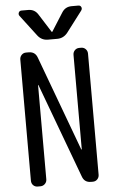

<svg xmlns="http://www.w3.org/2000/svg" viewBox="-63 -1002 625 1043"><g transform="rotate(-5 250.0 -480.0)"><path d="M368.2 -960H405.3Q416 -960 420.4 -950.7Q424.8 -941.4 418 -931.6L332 -818.4Q309.6 -790 275.4 -790H224.6Q189.5 -790 168 -818.4L82 -931.6Q75.2 -940.4 79.6 -950.2Q84 -960 94.7 -960H131.8Q167 -960 185.5 -929.7L248 -831.1Q248 -830.1 250 -830.1Q252 -830.1 252 -831.1L314.5 -929.7Q333 -960 368.2 -960ZM99.6 0Q85 0 75.2 -9.8Q65.4 -19.5 65.4 -35.2V-695.3Q65.4 -710 75.2 -720.2Q85 -730.5 99.6 -730.5H114.3Q149.4 -730.5 161.1 -697.3L352.5 -180.7Q352.5 -179.7 354 -179.7Q355.5 -179.7 355.5 -180.7V-695.3Q355.5 -710 365.2 -720.2Q375 -730.5 389.6 -730.5H400.4Q415 -730.5 424.8 -720.2Q434.6 -710 434.6 -695.3V-35.2Q434.6 -20.5 424.8 -10.3Q415 0 400.4 0H389.6Q354.5 0 342.8 -33.2L151.4 -548.8Q151.4 -549.8 150.4 -549.8Q149.4 -549.8 149.4 -548.8V-35.2Q149.4 -20.5 139.2 -10.3Q128.9 0 114.3 0Z"/></g></svg>

Font: Rounded-L Mgen+ 2m regular
Style: Regular
Weight: 400
Designer: [Source Han Sans]
Ryoko NISHIZUKA  (kana & ideographs); Paul D. Hunt (Latin, Greek & Cyrillic); Wenlong ZHANG  (bopomofo
Version: Version 1.059.20150602